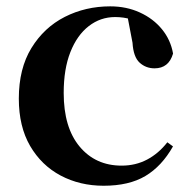

<svg xmlns="http://www.w3.org/2000/svg" viewBox="-20 -572 605 608"><path d="M308.1 16.2Q233.1 16.2 172.2 -16Q111.3 -48.3 75.4 -109.8Q39.6 -171.4 39.6 -259.7Q39.6 -354.7 79.5 -419.9Q119.4 -485 185.1 -518.5Q250.9 -551.9 329 -551.9Q380.5 -551.9 422.8 -532.5Q465.2 -513.2 492.8 -479.5Q520.4 -445.8 528 -402.4Q514.4 -355.6 469.4 -355.6Q441.9 -355.6 422.1 -373.6Q402.4 -391.6 399.6 -436.8L381.8 -530.1L449.7 -486.3Q420.8 -503.2 396.1 -510.6Q371.4 -518 344.6 -518Q298.2 -518 261.2 -489.4Q224.1 -460.7 202.9 -407.1Q181.7 -353.5 181.7 -277.6Q181.7 -168.4 232 -108Q282.4 -47.5 365.2 -47.5Q409.5 -47.5 445.8 -66.7Q482.2 -85.9 509.9 -121.4L527.8 -108.4Q492.1 -45.4 440.3 -14.6Q388.5 16.2 308.1 16.2Z"/></svg>

Font: Source Han Serif JP VF
Style: Regular
Weight: 250
Designer: Ryoko NISHIZUKA 西塚涼子 (kana & ideographs); Frank Grießhammer (Latin, Greek & Cyrillic); Wenlong ZHANG 张文龙 (bopomofo); San
Foundry: Adobe
Version: Version 2.001;hotconv 1.1.0;makeotfexe 2.6.0